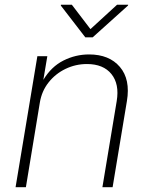

<svg xmlns="http://www.w3.org/2000/svg" viewBox="-20 -780 625 800"><path d="M146 -352.5 87.9 0H44.9L135.7 -545.9H177.2L160.6 -447.3Q193.8 -502.4 244.4 -527.8Q294.9 -553.2 351.1 -553.2Q435.1 -553.2 479.5 -501.2Q523.9 -449.2 508.8 -358.9L449.2 0H406.7L466.3 -358.9Q478 -429.7 444.3 -471.4Q410.6 -513.2 342.3 -513.2Q294.9 -513.2 252.9 -492.9Q210.9 -472.7 182.4 -436.5Q153.8 -400.4 146 -352.5ZM279.3 -760.3 356.9 -658.7 467.8 -760.3H514.2L513.2 -756.8L366.2 -624.5H335.4L233.4 -756.8L233.9 -760.3Z"/></svg>

Font: Inter Extra Light
Style: Italic
Weight: 200
Italic angle: -9.39999°
Designer: Rasmus Andersson
Foundry: rsms
Version: Version 4.000;git-3c8e0fc